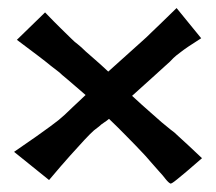

<svg xmlns="http://www.w3.org/2000/svg" viewBox="-20 -552 532 472"><path d="M399.4 -100.6Q394.5 -102.5 386.7 -112.3Q381.8 -119.1 370.1 -131.8Q359.4 -143.6 348.6 -156.2Q337.9 -168.9 330.1 -176.8Q323.2 -183.6 312.5 -195.3Q302.7 -205.1 287.1 -221.2Q271.5 -237.3 248 -259.8Q242.2 -254.9 235.4 -250.5Q228.5 -246.1 223.6 -241.2Q216.8 -236.3 210.9 -231.4Q202.1 -223.6 187.5 -208Q174.8 -194.3 153.3 -170.4Q131.8 -146.5 100.6 -109.4L14.6 -178.7Q48.8 -202.1 70.3 -217.3Q91.8 -232.4 103.5 -241.2Q117.2 -252 124 -256.8Q128.9 -260.7 138.7 -269.5Q146.5 -277.3 158.7 -288.6Q170.9 -299.8 190.4 -318.4Q173.8 -333 161.6 -343.3Q149.4 -353.5 141.6 -360.4Q131.8 -368.2 126 -374Q118.2 -379.9 104.5 -390.6Q92.8 -400.4 72.8 -415.5Q52.7 -430.7 21.5 -454.1L90.8 -521.5Q114.3 -497.1 129.9 -481.9Q145.5 -466.8 154.3 -458Q165 -447.3 170.9 -443.4Q179.7 -436.5 190.4 -425.8Q200.2 -417 214.4 -404.8Q228.5 -392.6 246.1 -376L333 -454.1Q340.8 -460.9 351.6 -471.7Q361.3 -481.4 376.5 -495.6Q391.6 -509.8 414.1 -532.2L474.6 -458Q437.5 -434.6 422.9 -422.9Q412.1 -415 406.2 -409.2Q399.4 -401.4 385.7 -389.6Q374 -378.9 354.5 -361.3Q335 -343.8 304.7 -316.4Q331.1 -292 349.1 -276.4Q367.2 -260.7 377.9 -251Q390.6 -240.2 399.4 -233.4Q408.2 -227.5 418.9 -216.8Q428.7 -208 442.9 -194.8Q457 -181.6 476.6 -163.1Q452.1 -141.6 437.5 -129.4Q422.9 -117.2 415 -110.8Q407.2 -104.5 403.8 -102.5Q400.4 -100.6 399.4 -100.6Z"/></svg>

Font: Irish Grover
Style: Regular
Weight: 400
Designer: Squid
Foundry: Font Diner, Inc DBA Sideshow
Version: Version 1.000